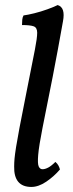

<svg xmlns="http://www.w3.org/2000/svg" viewBox="-20 -730 290 759"><path d="M104 9Q69 9 52 -11.5Q35 -32 36 -72Q36 -87 37.5 -103.5Q39 -120 43.5 -148.5Q48 -177 57 -224.5Q66 -272 81 -347Q96 -422 118 -534Q127 -580 127 -600.5Q127 -621 113 -626Q99 -631 67 -631Q67 -642 68 -652Q69 -662 73 -669Q89 -671 115.5 -677.5Q142 -684 168 -693.5Q194 -703 208 -710Q224 -705 229 -689Q234 -673 229 -646Q209 -533 188.5 -427.5Q168 -322 148 -224Q134 -153 131 -118Q128 -83 133 -72Q138 -61 148 -61Q158 -61 170.5 -67.5Q183 -74 199 -90Q207 -83 211 -75.5Q215 -68 217 -60Q193 -32 162.5 -11.5Q132 9 104 9Z"/></svg>

Font: Vollkorn
Style: Italic
Weight: 400
Italic angle: -11°
Designer: Friedrich Althausen
Foundry: Friedrich Althausen
Version: Version 5.001